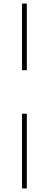

<svg xmlns="http://www.w3.org/2000/svg" viewBox="-20 -800 259 1070"><path d="M102.5 250V-166H129.5V250ZM102.5 -409V-780H129.5V-409Z"/></svg>

Font: Bodoni Moda 9pt ExtraBold
Style: Regular
Weight: 800
Designer: Owen Earl
Foundry: indestructible type
Version: Version 2.005